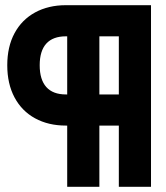

<svg xmlns="http://www.w3.org/2000/svg" viewBox="-20 -720 640 740"><path d="M239 0V-236H234Q166.5 -236 115.2 -264Q64 -292 36 -344.5Q8 -397 8 -468.5Q8 -540 36 -592Q64 -644 115.2 -672Q166.5 -700 234 -700H562V0H438V-236H363V0ZM438 -356V-580H363V-356ZM234 -356H239V-580H234Q184 -580 158.5 -552Q133 -524 133 -468.5Q133 -413 158.5 -384.5Q184 -356 234 -356Z"/></svg>

Font: Red Hat Mono VF Light
Style: Regular
Weight: 300
Monospace: yes
Designer: Pentagram, MCKL
Foundry: Pentagram, MCKL
Version: Version 1.023